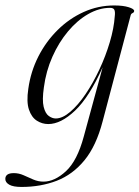

<svg xmlns="http://www.w3.org/2000/svg" viewBox="-95 -458 524 722"><path d="M291 -2Q267 90.5 222.8 144.5Q178.5 198.5 118.2 221.8Q58 245 -14 245Q-45.5 245 -60.2 236.5Q-75 228 -75 215Q-75 193 -43 193Q-24 193 -6.2 201Q11.5 209 30 217Q48.5 225 68.5 225Q110.5 225 153 185.8Q195.5 146.5 220 55.5L291 -205Q240.5 -92.5 187.2 -42Q134 8.5 86.5 8.5Q63.5 8.5 43.5 -4.2Q23.5 -17 13.8 -46Q4 -75 11.5 -124.5Q20.5 -189 49.2 -245.5Q78 -302 121.8 -345.2Q165.5 -388.5 220 -413Q274.5 -437.5 334.5 -437.5Q367.5 -437.5 388.5 -431Q409.5 -424.5 409.5 -417Q409.5 -411.5 403.8 -409Q398 -406.5 396.5 -401ZM70 -129.5Q63 -81.5 69.2 -56.2Q75.5 -31 88.5 -21.8Q101.5 -12.5 114.5 -12.5Q140 -12.5 169.2 -37.5Q198.5 -62.5 226.8 -104.2Q255 -146 278.8 -196.8Q302.5 -247.5 318 -299.8Q333.5 -352 336.5 -396.5Q338.5 -411.5 335.5 -420Q332.5 -428.5 319 -428.5Q277.5 -428.5 236.5 -405Q195.5 -381.5 160.8 -340Q126 -298.5 102 -244.5Q78 -190.5 70 -129.5Z"/></svg>

Font: Fraunces 144pt S000 Light
Style: Italic
Weight: 300
Italic angle: -16°
Version: Version 1.000; ttfautohint (v1.8.3)